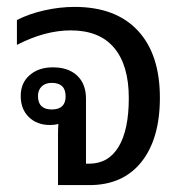

<svg xmlns="http://www.w3.org/2000/svg" viewBox="-20 -536 533 556"><path d="M148 0V-147Q148 -165 149 -177Q138 -174 125 -174Q87 -174 63.5 -197Q40 -220 40 -258Q40 -296 66 -318.5Q92 -341 133 -341Q178 -341 203.5 -317Q229 -293 229 -250V-62H238Q294 -62 323.5 -111Q353 -160 353 -252Q353 -347 310.5 -397.5Q268 -448 185 -448Q110 -448 29 -406V-478Q64 -496 108.5 -506Q153 -516 196 -516Q315 -516 379 -447.5Q443 -379 443 -253Q443 -134 389.5 -67Q336 0 239 0ZM130 -219Q170 -219 170 -257Q170 -296 130 -296Q111 -296 100.5 -285.5Q90 -275 90 -258Q90 -219 130 -219Z"/></svg>

Font: Noto Sans Thai Looped UI
Style: Regular
Weight: 400
Designer: Cadson Demak Team
Foundry: Cadson Demak Co., Ltd.
Version: Version 1.000